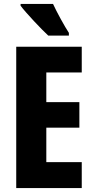

<svg xmlns="http://www.w3.org/2000/svg" viewBox="-20 -950 474 970"><path d="M248 -930H84V-921C110 -886 190 -801 224 -770H328V-784C308 -814 266 -890 248 -930ZM393 0V-131H214V-305H381V-434H214V-584H393V-714H62V0Z"/></svg>

Font: Noto Sans Devanagari ExtraCondensed ExtraBold
Style: Regular
Weight: 800
Width: 2
Designer: Jelle Bosma - Monotype Design Team
Foundry: Monotype Imaging Inc.
Version: Version 2.004